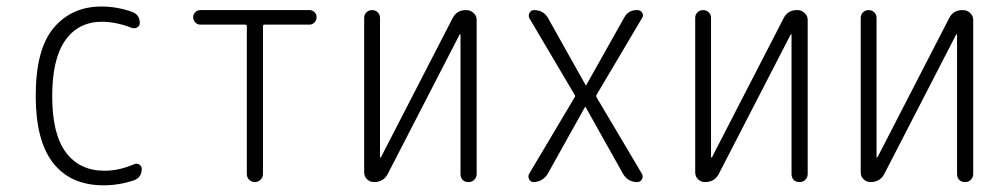

<svg xmlns="http://www.w3.org/2000/svg" viewBox="-20 -550 3040 580"><path d="M293 9.8Q193.4 9.8 140.6 -57.6Q87.9 -125 87.9 -259.8Q87.9 -402.3 142.6 -466.3Q197.3 -530.3 286.1 -530.3Q333 -530.3 377.9 -514.6Q402.3 -505.9 402.3 -480.5Q402.3 -471.7 394.5 -467.3Q386.7 -462.9 377.9 -465.8Q333 -483.4 289.1 -484.4Q216.8 -484.4 177.2 -428.2Q137.7 -372.1 137.7 -259.8Q137.7 -144.5 179.2 -89.4Q220.7 -34.2 295.9 -34.2Q338.9 -34.2 384.8 -53.7Q392.6 -57.6 400.4 -53.2Q408.2 -48.8 408.2 -40Q408.2 -13.7 383.8 -4.9Q338.9 9.8 293 9.8Z M585 -475.6Q576.2 -475.6 569.8 -482.4Q563.5 -489.3 563.5 -498Q563.5 -506.8 569.8 -513.2Q576.2 -519.5 585 -519.5H915Q923.8 -519.5 930.2 -513.2Q936.5 -506.8 936.5 -498Q936.5 -489.3 930.2 -482.4Q923.8 -475.6 915 -475.6H779.3Q774.4 -475.6 774.4 -470.7V-24.4Q774.4 -14.6 767.1 -7.3Q759.8 0 750 0Q740.2 0 732.9 -6.8Q725.6 -13.7 725.6 -24.4V-470.7Q725.6 -475.6 720.7 -475.6Z M1109.4 0Q1097.7 0 1088.9 -8.3Q1080.1 -16.6 1080.1 -29.3V-496.1Q1080.1 -505.9 1086.9 -512.7Q1093.8 -519.5 1104 -519.5Q1114.3 -519.5 1121.1 -512.7Q1127.9 -505.9 1127.9 -496.1V-75.2Q1127.9 -74.2 1128.9 -74.2Q1130.9 -74.2 1130.9 -75.2L1346.7 -494.1Q1359.4 -520.5 1389.6 -519.5Q1401.4 -519.5 1410.6 -510.7Q1419.9 -502 1419.9 -490.2V-24.4Q1419.9 -14.6 1413.1 -7.3Q1406.2 0 1395 0Q1383.8 0 1377.4 -6.8Q1371.1 -13.7 1371.1 -24.4V-445.3Q1371.1 -446.3 1370.1 -446.3Q1368.2 -446.3 1368.2 -445.3L1152.3 -26.4Q1139.6 0 1109.4 0Z M1578.1 -24.4 1715.8 -255.9Q1718.8 -259.8 1715.8 -263.7L1579.1 -495.1Q1575.2 -502.9 1579.6 -511.2Q1584 -519.5 1592.8 -519.5Q1622.1 -519.5 1635.7 -495.1L1749 -293Q1749 -292 1750 -292Q1751 -292 1751 -293L1865.2 -496.1Q1877.9 -520.5 1906.2 -519.5Q1915 -519.5 1919.9 -511.7Q1924.8 -503.9 1919.9 -496.1L1782.2 -263.7Q1780.3 -259.8 1782.2 -255.9L1918.9 -25.4Q1923.8 -17.6 1919.4 -8.8Q1915 0 1905.3 0Q1876 0 1861.3 -26.4L1749 -226.6Q1749 -227.5 1748 -227.5Q1747.1 -227.5 1747.1 -226.6L1634.8 -25.4Q1628.9 -14.6 1617.2 -7.3Q1605.5 0 1591.8 0Q1583 0 1578.6 -8.3Q1574.2 -16.6 1578.1 -24.4Z M2109.4 0Q2097.7 0 2088.9 -8.3Q2080.1 -16.6 2080.1 -29.3V-496.1Q2080.1 -505.9 2086.9 -512.7Q2093.8 -519.5 2104 -519.5Q2114.3 -519.5 2121.1 -512.7Q2127.9 -505.9 2127.9 -496.1V-75.2Q2127.9 -74.2 2128.9 -74.2Q2130.9 -74.2 2130.9 -75.2L2346.7 -494.1Q2359.4 -520.5 2389.6 -519.5Q2401.4 -519.5 2410.6 -510.7Q2419.9 -502 2419.9 -490.2V-24.4Q2419.9 -14.6 2413.1 -7.3Q2406.2 0 2395 0Q2383.8 0 2377.4 -6.8Q2371.1 -13.7 2371.1 -24.4V-445.3Q2371.1 -446.3 2370.1 -446.3Q2368.2 -446.3 2368.2 -445.3L2152.3 -26.4Q2139.6 0 2109.4 0Z M2609.4 0Q2597.7 0 2588.9 -8.3Q2580.1 -16.6 2580.1 -29.3V-496.1Q2580.1 -505.9 2586.9 -512.7Q2593.8 -519.5 2604 -519.5Q2614.3 -519.5 2621.1 -512.7Q2627.9 -505.9 2627.9 -496.1V-75.2Q2627.9 -74.2 2628.9 -74.2Q2630.9 -74.2 2630.9 -75.2L2846.7 -494.1Q2859.4 -520.5 2889.6 -519.5Q2901.4 -519.5 2910.6 -510.7Q2919.9 -502 2919.9 -490.2V-24.4Q2919.9 -14.6 2913.1 -7.3Q2906.2 0 2895 0Q2883.8 0 2877.4 -6.8Q2871.1 -13.7 2871.1 -24.4V-445.3Q2871.1 -446.3 2870.1 -446.3Q2868.2 -446.3 2868.2 -445.3L2652.3 -26.4Q2639.6 0 2609.4 0Z"/></svg>

Font: Rounded-L Mgen+ 1m light
Style: Regular
Weight: 200
Designer: [Source Han Sans]
Ryoko NISHIZUKA  (kana & ideographs); Paul D. Hunt (Latin, Greek & Cyrillic); Wenlong ZHANG  (bopomofo
Version: Version 1.059.20150602